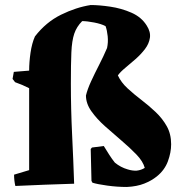

<svg xmlns="http://www.w3.org/2000/svg" viewBox="-20 -731 732 764"><path d="M485 13Q446 13 406.5 7.5Q367 2 348 -4L344 -11L341 -138L346 -144L393 -150Q404 -132 414.5 -115.5Q425 -99 437 -84Q460 -65 488 -57Q507 -51 524 -52Q542 -54 556 -63Q549 -89 523 -116Q497 -143 463.5 -171.5Q430 -200 397.5 -229Q365 -258 343.5 -288.5Q322 -319 322 -351Q328 -376 342.5 -407.5Q357 -439 374.5 -473Q392 -507 406 -540Q411 -563 408.5 -587Q406 -611 400 -627Q383 -636 354.5 -641.5Q326 -647 307 -647Q285 -625 275.5 -597Q266 -569 264 -522.5Q262 -476 262 -399Q262 -297 267 -194Q272 -91 275 0Q217 2 158 4Q99 6 41 9Q36 -13 36 -36L96 -54V-380Q71 -393 40 -404L30 -417L35 -445L96 -450Q96 -484 101.5 -521.5Q107 -559 119 -586Q163 -643 223 -672.5Q283 -702 341 -711Q374 -711 418.5 -704.5Q463 -698 503 -680.5Q543 -663 564 -629Q580 -604 576.5 -580.5Q573 -557 557 -536Q541 -515 519.5 -496Q498 -477 478.5 -461Q459 -445 449 -431Q462 -403 487.5 -379.5Q513 -356 542.5 -333.5Q572 -311 599 -285.5Q626 -260 643.5 -229Q661 -198 661 -157Q661 -124 648 -89Q635 -54 604 -29Q583 -12 554 -0.5Q525 11 485 13Z"/></svg>

Font: Labrada ExtraBold
Style: Regular
Weight: 800
Designer: Mercedes Jáuregui
Foundry: Omnibus-Type Team
Version: Version 1.000; ttfautohint (v1.8.4.7-5d5b)